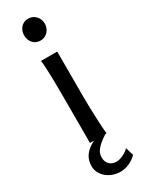

<svg xmlns="http://www.w3.org/2000/svg" viewBox="-242 -757 760 1001"><g transform="rotate(-30 138.0 -256.5)"><path d="M75.7 -656.7Q75.7 -670.4 80.1 -682.4Q84.5 -694.3 92.5 -703.4Q100.6 -712.4 111.8 -717.5Q123 -722.7 136.7 -722.7Q150.4 -722.7 162.1 -717.5Q173.8 -712.4 182.1 -703.4Q190.4 -694.3 195.3 -682.4Q200.2 -670.4 200.2 -656.7Q200.2 -643.1 195.3 -631.1Q190.4 -619.1 182.1 -610.1Q173.8 -601.1 162.1 -595.9Q150.4 -590.8 136.7 -590.8Q123 -590.8 111.8 -595.9Q100.6 -601.1 92.5 -610.1Q84.5 -619.1 80.1 -631.1Q75.7 -643.1 75.7 -656.7ZM183.1 -231.9Q183.1 -208.5 183.8 -176.5Q184.6 -144.5 185.8 -111.8Q187 -79.1 188.7 -49.3Q190.4 -19.5 192.9 0H92.8V-258.8Q92.8 -294.4 92.5 -329.1Q92.3 -363.8 91.6 -394.8Q90.8 -425.8 89.4 -452.4Q87.9 -479 85.4 -498H183.1ZM185.5 0Q147.5 23.9 127.4 46.6Q107.4 69.3 107.4 95.2Q107.4 123 123 138.4Q138.7 153.8 166 153.8Q173.8 153.8 184.1 151.1Q194.3 148.4 204.8 143.6Q215.3 138.7 225.1 132.1Q234.9 125.5 241.7 117.2L256.3 166Q234.9 187.5 209.2 198.7Q183.6 210 156.2 210Q133.8 210 112.8 202.6Q91.8 195.3 75.4 181.9Q59.1 168.5 49.1 150.1Q39.1 131.8 39.1 109.9Q39.1 71.8 59.1 45.2Q79.1 18.6 117.2 0Z"/></g></svg>

Font: Andika FrenchTight
Style: Regular
Weight: 400
Designer: Victor Gaultney, Annie Olsen, Julie Remington, Don Collingsworth, Eric Hays, Becca Hirsbrunner
Foundry: SIL International
Version: Version 5.000 ; Dig1 Dig4Opn Dig7 LnSpcTght